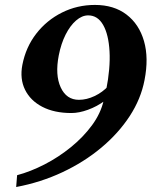

<svg xmlns="http://www.w3.org/2000/svg" viewBox="-20 -736 638 779"><path d="M45.6 22.8 49.4 -25.2Q104.2 -39.8 160.9 -69Q217.6 -98.2 267.7 -138.9Q317.8 -179.6 353.2 -227.7Q388.6 -275.8 400.6 -328.2L404.6 -326.8Q373.2 -303.8 336.9 -290.6Q300.6 -277.4 269.6 -277.4Q200.4 -277.4 151.9 -302.5Q103.4 -327.6 81.6 -371.9Q59.8 -416.2 70.8 -473.2Q84.8 -544.8 127.1 -599.4Q169.4 -654 231.4 -685Q293.4 -716 365.2 -716Q442 -716 493.2 -677Q544.4 -638 564.2 -569.4Q584 -500.8 566.4 -411.2Q551.8 -334.6 506.1 -264.7Q460.4 -194.8 390.7 -136.6Q321 -78.4 233.2 -37.2Q145.4 4 45.6 22.8ZM300.2 -331Q331.6 -331 363.8 -346.3Q396 -361.6 419.2 -386.8L410.8 -371Q428.2 -459.4 424.4 -527.7Q420.6 -596 398.5 -634.8Q376.4 -673.6 337.8 -673.6Q312.6 -673.6 288.6 -652.8Q264.6 -632 246.2 -595.6Q227.8 -559.2 218.4 -511.2Q203 -431.8 226.3 -381.4Q249.6 -331 300.2 -331Z"/></svg>

Font: Wittgenstein
Style: Italic
Weight: 400
Italic angle: -11°
Designer: Jörg Drees
Foundry: Jörg Drees
Version: Version 1.500